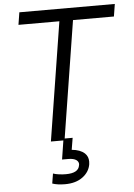

<svg xmlns="http://www.w3.org/2000/svg" viewBox="-63 -777 744 1066"><g transform="rotate(-5 309.0 -243.5)"><path d="M198 0 303 -661H75L86 -730H618L607 -661H379L274 0ZM256 243Q236 243 217.5 240.5Q199 238 185 233L194 178Q208 183 227.5 185.5Q247 188 265 188Q336 188 342 145Q343 142 343 139Q343 125 331 116Q316 105 286 105H251L269 -10H320L309 56Q356 60 381 83Q400 101 400 129Q400 136 399 144Q392 187 354 215Q316 243 256 243Z"/></g></svg>

Font: Sora Light
Style: Italic
Weight: 300
Designer: Jonathan Barnbrook, Juli√°n Moncada
Version: Version 1.000